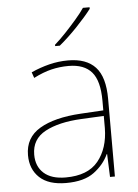

<svg xmlns="http://www.w3.org/2000/svg" viewBox="-55 -808 620 861"><g transform="rotate(-5 255.5 -378.0)"><path d="M264 -537Q346 -537 387 -492.5Q428 -448 428 -350V0H406L402 -103H400Q379 -57 334 -23.5Q289 10 208 10Q129 10 88.5 -28Q48 -66 48 -129Q48 -208 114.5 -247.5Q181 -287 299 -294L402 -300V-343Q402 -433 368 -472.5Q334 -512 264 -512Q224 -512 186.5 -503Q149 -494 106 -472L97 -498Q137 -516 178.5 -526.5Q220 -537 264 -537ZM301 -270Q199 -265 137.5 -232Q76 -199 76 -129Q76 -76 110 -45.5Q144 -15 208 -15Q308 -15 354.5 -72Q401 -129 402 -220V-275ZM381 -759Q355 -725 314 -682Q273 -639 233 -606H212V-612Q235 -632 261.5 -660Q288 -688 312.5 -716.5Q337 -745 351 -766H381Z"/></g></svg>

Font: Noto Sans Kannada Thin
Style: Regular
Weight: 100
Designer: Jelle Bosma - Monotype Design Team
Foundry: Monotype Imaging Inc.
Version: Version 2.005; ttfautohint (v1.8.4.7-5d5b)